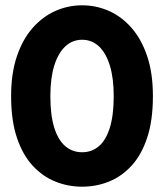

<svg xmlns="http://www.w3.org/2000/svg" viewBox="-20 -692 633 724"><path d="M21.9 -329.5Q21.9 -415.6 43.7 -479.8Q65.4 -544 103.2 -586.8Q140.9 -629.5 189 -650.8Q237 -672 289.6 -672Q342.6 -672 390.7 -650.8Q438.7 -629.5 476.1 -586.8Q513.6 -544 535.1 -479.8Q556.6 -415.6 556.6 -329.5Q556.6 -237.9 535.1 -173Q513.6 -108 476.1 -67.2Q438.7 -26.5 390.7 -7.2Q342.6 12 289.6 12Q237 12 189 -7.2Q140.9 -26.5 103.2 -67.2Q65.4 -108 43.7 -173Q21.9 -237.9 21.9 -329.5ZM169.9 -329.5Q169.9 -257.6 184.6 -210.5Q199.4 -163.5 226.3 -140.7Q253.2 -117.9 289.6 -117.9Q326.4 -117.9 353.1 -140.9Q379.8 -163.9 394.3 -210.9Q408.8 -257.9 408.8 -329.5Q408.8 -397.4 394.3 -444.7Q379.8 -492 353.1 -517.1Q326.4 -542.1 289.6 -542.1Q253.2 -542.1 226.3 -517.1Q199.4 -492 184.6 -444.6Q169.9 -397.2 169.9 -329.5Z"/></svg>

Font: League Spartan Extralight
Style: Regular
Weight: 200
Foundry: The League of Moveable Type
Version: Version 2.300; ttfautohint (v1.8.3)